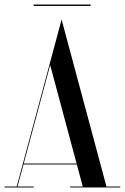

<svg xmlns="http://www.w3.org/2000/svg" viewBox="-47 -823 548 843"><path d="M101 -803V-797H351V-803ZM225.3 -730.3 225.5 -731 223.5 -737 171.5 -544V-543.7L26.5 -4H-27.1V0H100.9V-4H30L56.1 -101H290.3L316.4 -4H260.9V0H480.9V-4H420.4ZM173.3 -537.1 289.3 -105H57.2Z"/></svg>

Font: Picaflor 96 pt
Style: Regular
Weight: 400
Designer: Ariel Martín Pérez
Foundry: Tunera Type Foundry
Version: Version 1.000;hotconv 1.0.109;makeotfexe 2.5.65596